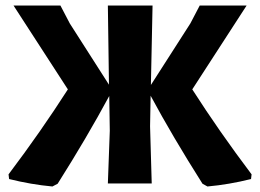

<svg xmlns="http://www.w3.org/2000/svg" viewBox="-20 -665 943 696"><path d="M170 11Q93 4 13 -16L11 -33Q128 -188 226 -341L29 -645H199L233 -580L375 -358L371 -645H533L527 -357L670 -580L704 -645H874L677 -341Q775 -188 892 -33L890 -16Q810 4 732 11L714 1Q605 -171 526 -318L524 -207L530 0H371L378 -191L376 -317Q294 -165 189 1Z"/></svg>

Font: Alegreya Sans SC ExtraBold
Style: Regular
Weight: 800
Designer: Juan Pablo del Peral
Foundry: Huerta Tipografica
Version: Version 2.007